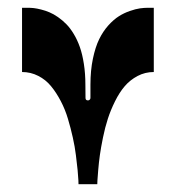

<svg xmlns="http://www.w3.org/2000/svg" viewBox="-20 -474 452 494"><path d="M182 0H230.3Q230.3 -3.7 230.7 -10.2Q231 -16.7 232.7 -36.3Q234.3 -56 237 -75.2Q239.7 -94.3 245 -120.3Q250.3 -146.3 257.5 -168.5Q264.7 -190.7 276 -213.5Q287.3 -236.3 301 -252.3Q314.7 -268.3 334 -278.5Q353.3 -288.7 375.7 -288.7V-454H361Q351 -454 340.2 -452.5Q329.3 -451 314.3 -445.8Q299.3 -440.7 286 -432.3Q272.7 -424 258.8 -408.7Q245 -393.3 235.2 -373.2Q225.3 -353 219 -322.8Q212.7 -292.7 212.7 -256V-222Q212.7 -219.3 210.8 -217.5Q209 -215.7 206.3 -215.7Q200 -215.7 200 -222L199.7 -256Q199.7 -284.7 195.8 -309.5Q192 -334.3 185.5 -352.8Q179 -371.3 169.8 -386.5Q160.7 -401.7 150.7 -411.8Q140.7 -422 129.2 -430Q117.7 -438 107.3 -442.3Q97 -446.7 85.8 -449.5Q74.7 -452.3 66.7 -453.2Q58.7 -454 51.3 -454H36.7V-288.7Q59 -288.7 78.3 -278.8Q97.7 -269 111.3 -252.3Q125 -235.7 136.3 -214Q147.7 -192.3 154.8 -168.3Q162 -144.3 167.3 -120.3Q172.7 -96.3 175.3 -74.7Q178 -53 179.7 -36.3Q181.3 -19.7 181.7 -10Z"/></svg>

Font: Jomhuria
Style: Regular
Weight: 400
Designer: Arabic design by Kourosh Beigpour, Latin design by Eben Sorkin, engineering by Lasse Fister and Khaled Hosney
Version: Version 1.0000